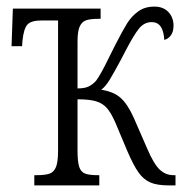

<svg xmlns="http://www.w3.org/2000/svg" viewBox="-20 -562 558 582"><path d="M84 -31H91Q118 -31 131 -36Q144 -41 150 -56.5Q156 -72 156 -105V-500H107Q75 -500 63.5 -488Q52 -476 48 -438L47 -422H15L19 -536H285V-505H280Q254 -505 241 -500.5Q228 -496 221.5 -481.5Q215 -467 215 -436V-294Q236 -294 248 -299.5Q260 -305 271 -317Q278 -326 288.5 -345Q299 -364 310 -387L329 -425Q352 -470 365.5 -491.5Q379 -513 399 -527.5Q419 -542 448 -542Q475 -542 490.5 -525.5Q506 -509 506 -484Q506 -466 498 -455Q490 -444 478 -441Q475 -495 440 -495Q417 -495 401 -475Q385 -455 359 -405L346 -380Q324 -339 312 -319.5Q300 -300 287 -290Q325 -284 346 -265Q367 -246 385 -206L426 -112Q446 -65 464 -48Q482 -31 506 -31H512V0H492Q456 0 435.5 -9Q415 -18 400 -39Q385 -60 366 -104L329 -192Q316 -221 303.5 -235Q291 -249 271 -255Q251 -261 215 -261V-106Q215 -72 220 -56.5Q225 -41 237.5 -36Q250 -31 276 -31H281V0H84Z"/></svg>

Font: Noto Serif CondLight
Style: Regular
Weight: 300
Width: 3
Designer: Monotype Design Team
Foundry: Monotype Imaging Inc.
Version: Version 1.001